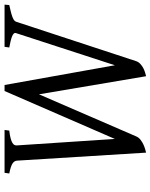

<svg xmlns="http://www.w3.org/2000/svg" viewBox="72 -728 670 855"><g transform="rotate(-90 407.5 -300.0)"><path d="M813 -594.2Q798.8 -590.8 786.1 -587.9Q773.4 -585 763.7 -581.5Q753.9 -578.1 747.3 -574Q740.7 -569.8 738.8 -564L563 -28.8Q559.1 -18.1 550.5 -10.3Q542 -2.4 532 2.7Q522 7.8 512 10.7Q502 13.7 496.1 15.1L415.5 -461.9L228 -28.8Q223.1 -17.6 213.4 -10Q203.6 -2.4 192.9 2.7Q182.1 7.8 171.9 10.7Q161.6 13.7 155.8 15.1L120.1 -560.1Q119.1 -572.3 106.9 -580.1Q94.7 -587.9 63 -594.2L65.9 -615.2H256.8L253.9 -594.2Q232.4 -591.8 219.2 -588.1Q206.1 -584.5 199 -580.1Q191.9 -575.7 189.7 -570.6Q187.5 -565.4 188 -560.1L216.8 -124L430.2 -615.2H457L544.9 -124L688 -564Q689.9 -569.8 685.8 -574.2Q681.6 -578.6 672.9 -582Q664.1 -585.4 651.6 -588.4Q639.2 -591.3 624 -594.2L627 -615.2H814.9Z"/></g></svg>

Font: Gentium Basic
Style: Italic
Weight: 400
Italic angle: -8°
Designer: J. Victor Gaultney and Annie Olsen
Foundry: SIL International
Version: Version 1.102; 2013; Maintenance release